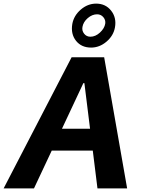

<svg xmlns="http://www.w3.org/2000/svg" viewBox="-64 -1042 778 1062"><path d="M439.9 -778.8Q386.2 -778.8 356.4 -816.4Q326.7 -854 335.9 -909.2Q344.2 -955.6 382.6 -988.8Q420.9 -1022 467.8 -1022Q520 -1022 550.8 -982.9Q581.5 -943.8 571.8 -890.1Q563.5 -844.2 524.9 -811.5Q486.3 -778.8 439.9 -778.8ZM392.1 -893.1Q388.2 -872.1 401.4 -855.5Q414.6 -838.9 436 -838.9Q463.9 -838.9 488.8 -861.8Q513.7 -884.8 518.1 -911.1Q521 -931.2 507.6 -947Q494.1 -962.9 473.1 -962.9Q445.8 -962.9 421.4 -941.9Q397 -920.9 392.1 -893.1ZM475.1 0 449.2 -209H222.2L124 0H-43.9L332 -725.1H512.2L639.2 0ZM278.8 -330.1H434.1L402.8 -582H397Z"/></svg>

Font: Stilu SemiBold
Style: Italic
Weight: 600
Italic angle: -10°
Designer: Genilson Lima Santos
Foundry: Genilson Lima Santos
Version: Version 1.200;PS 001.200;hotconv 1.0.88;makeotf.lib2.5.64775